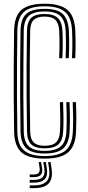

<svg xmlns="http://www.w3.org/2000/svg" viewBox="-20 -826 465 1009"><path d="M214.4 7.6Q130 7.6 92.8 -25.5Q55.6 -58.7 54.2 -135Q52.7 -232.3 52.2 -316.9Q51.7 -401.5 52.2 -485.4Q52.8 -569.4 54.1 -664.7Q55.3 -741.3 92.8 -773.9Q130.3 -806.4 213.8 -806.4Q296.8 -806.4 334.7 -773.7Q372.7 -741 375.7 -664.3Q376.6 -645.2 376.9 -627.4Q377.2 -609.6 377.2 -592.3Q377.1 -574.9 376.7 -557.1Q376.2 -539.3 375.3 -520.3H358.4Q359.5 -545.7 360 -568.9Q360.5 -592.2 360.2 -615.5Q359.9 -638.8 358.8 -663.8Q355.8 -733.6 321.8 -763.3Q287.8 -793 213.8 -793Q139.4 -793 105.7 -763.4Q72.1 -733.9 71.1 -664.3Q70.1 -581.1 69.5 -494.7Q68.9 -408.3 69.2 -318.6Q69.6 -228.9 71.1 -135.4Q72.3 -63.1 107.5 -34.5Q142.8 -5.9 214.4 -5.9Q290.9 -5.9 325.4 -36Q359.8 -66.1 362.8 -135.4Q364.6 -170.3 364.3 -206.8Q364 -243.2 362.2 -289.3H379.1Q381.3 -232.9 381.1 -198.4Q380.9 -163.9 379.7 -135Q376.7 -59.1 338.6 -25.7Q300.6 7.6 214.4 7.6ZM214.4 -19.3Q147.9 -19.3 118.5 -46.3Q89.1 -73.3 87.9 -135.4Q86.4 -234.7 85.9 -318.9Q85.4 -403.2 86 -486.1Q86.6 -569 87.9 -664.3Q88.7 -726.3 118.1 -752.9Q147.4 -779.5 213.8 -779.5Q283.2 -779.5 311.3 -751.2Q339.5 -722.9 342 -662.8Q342.8 -645.1 343.1 -628.5Q343.5 -611.9 343.4 -595.1Q343.4 -578.3 342.9 -559.9Q342.5 -541.6 341.6 -520.3H324.7Q326.2 -555.1 326.5 -580.3Q326.7 -605.6 326.3 -625.1Q326 -644.7 325.1 -662.5Q322.9 -715.2 298.7 -740.5Q274.4 -765.8 213.8 -765.8Q156.1 -765.8 130.9 -742.1Q105.6 -718.3 104.8 -663.8Q103.8 -580.5 103.1 -495.8Q102.3 -411.2 102.7 -322.1Q103 -233 104.8 -135.8Q106 -80.9 131.4 -56.9Q156.7 -33 214.4 -33Q272.4 -33 299.4 -56.6Q326.4 -80.3 329.1 -136.8Q330.2 -158.8 330.4 -182.5Q330.7 -206.1 330.1 -232.6Q329.6 -259.1 328.5 -289.3H345.4Q346.9 -253.1 347.2 -225.8Q347.5 -198.4 347.2 -176.9Q346.9 -155.4 346 -136.4Q343.3 -75.6 313.9 -47.5Q284.5 -19.3 214.4 -19.3ZM214.4 -46.5Q166 -46.5 144.4 -67.1Q122.8 -87.8 122 -135.8Q120.4 -227.1 119.8 -310.7Q119.2 -394.3 119.7 -480.2Q120.2 -566.1 121.7 -663.8Q122.6 -711.1 143.9 -731.8Q165.3 -752.4 213.8 -752.4Q262 -752.4 284 -731.3Q306 -710.2 308.2 -661.4Q309.3 -637.4 309.6 -614.5Q309.8 -591.6 309.4 -568.4Q308.9 -545.2 307.8 -520.3H290.9Q292.1 -546 292.5 -569.1Q292.9 -592.2 292.7 -614.8Q292.4 -637.4 291.3 -661.4Q289.5 -703.3 271.3 -721.1Q253.1 -738.9 213.8 -738.9Q176.8 -738.9 158.1 -722.3Q139.4 -705.7 138.6 -662.8Q137.2 -578.8 136.5 -495.9Q135.7 -413 136.3 -324.8Q136.8 -236.7 138.6 -136.8Q139.4 -94.2 157.9 -77Q176.4 -59.9 214.4 -59.9Q256.4 -59.9 275 -78.2Q293.5 -96.5 295.3 -137.8Q297.1 -172 296.8 -207.9Q296.5 -243.9 294.7 -289.3H311.6Q313.3 -243.9 313.6 -207.6Q313.9 -171.2 312.2 -137.8Q310 -89.1 287.5 -67.8Q264.9 -46.5 214.4 -46.5ZM232.7 25.8H245.9L251.1 60.4Q258.7 112.6 236 137.7Q213.3 162.8 157.8 162.8H136.2V148.3H157.8Q205.7 148.3 225.1 126.8Q244.5 105.4 237.9 60.4ZM183.3 25.8H195.7L200.9 56.3Q205.2 80.5 194.5 92.7Q183.8 104.9 157.8 104.9H136.2V90.9H157.8Q176.2 90.9 183.5 82.2Q190.8 73.6 188.1 56.3ZM207.6 25.8H220.8L226 58.3Q232 96.6 215.4 115.2Q198.8 133.8 157.8 133.8H136.2V119.4H157.8Q191.2 119.4 204.5 104.6Q217.8 89.8 212.8 58.3Z"/></svg>

Font: Big Shoulders Inline Text SC Thin
Style: Regular
Weight: 100
Designer: Patric King
Foundry: XO Type Co
Version: Version 2.002